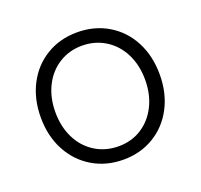

<svg xmlns="http://www.w3.org/2000/svg" viewBox="-98 -621 775 742"><g transform="rotate(-20 289.5 -250.0)"><path d="M45 -250Q45 -326 76 -385.5Q107 -445 162.5 -478.5Q218 -512 289 -512Q360 -512 416 -478.5Q472 -445 503 -385.5Q534 -326 534 -250Q534 -174 503 -114.5Q472 -55 416.5 -21.5Q361 12 291 12Q220 12 164 -21.5Q108 -55 76.5 -114.5Q45 -174 45 -250ZM474 -250Q474 -310 450.5 -357Q427 -404 384.5 -430.5Q342 -457 289 -457Q236 -457 194 -430.5Q152 -404 128.5 -357Q105 -310 105 -250Q105 -190 128.5 -143Q152 -96 194.5 -69.5Q237 -43 291 -43Q344 -43 385.5 -69.5Q427 -96 450.5 -143Q474 -190 474 -250Z"/></g></svg>

Font: Oak Sans Light
Style: Regular
Weight: 400
Designer: Erik Kennedy, Walven
Foundry: Erik Kennedy, Walven
Version: Version 1.100;Glyphs 3.1.2 (3151)